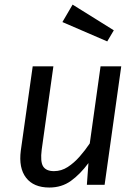

<svg xmlns="http://www.w3.org/2000/svg" viewBox="-20 -822 616 854"><path d="M199.5 12.1Q129.4 12.1 95.9 -31.5Q62.5 -75 72.5 -152L125.5 -527.1H217.5L165.5 -156.3Q158.6 -102.5 172 -81.6Q185.4 -60.8 220.2 -60.8Q253 -60.8 281.3 -79.2Q309.7 -97.6 334.5 -125.9Q359.4 -154.3 379.3 -184.2L427.3 -527.1H519.3L445.3 0H366.4L373.4 -96.7Q336.4 -46.8 295.4 -17.4Q254.4 12.1 199.5 12.1ZM257.6 -723.9 302.9 -801.5 486.2 -687.2 457 -637.8Z"/></svg>

Font: Fira Sans Variable
Style: Italic
Weight: 397
Italic angle: -8°
Designer: Carrois Corporate & Edenspiekermann AG
Foundry: Carrois Corporate GbR & Edenspiekermann AG
Version: Version 4.202